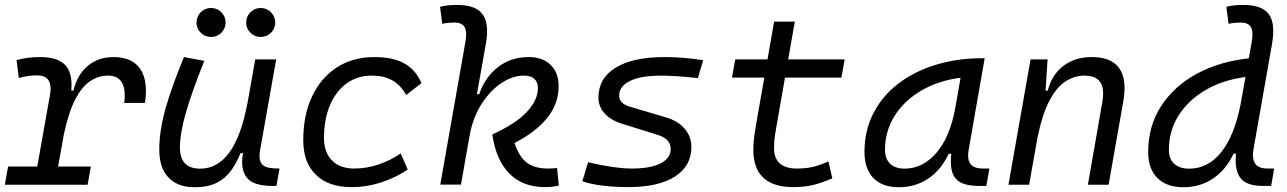

<svg xmlns="http://www.w3.org/2000/svg" viewBox="-23 -763 5316 793"><path d="M-2.9 0 10.3 -75.2H130.9L183.1 -369.1Q186 -384.3 186 -396.5Q186 -451.7 130.9 -451.7Q93.3 -451.7 54.7 -440.9L45.4 -514.6Q86.9 -527.3 143.1 -527.3Q215.3 -527.3 246.6 -494.1Q272.5 -466.3 272.5 -411.6Q272.5 -400.9 271.5 -388.7H280.3Q296.4 -455.1 339.8 -491.2Q383.3 -527.3 445.8 -527.3Q522.5 -527.3 556.2 -478.5Q579.6 -443.4 579.6 -387.7Q579.6 -364.7 575.7 -337.9H490.2Q492.2 -354 492.2 -368.2Q492.2 -450.7 422.9 -450.7Q383.3 -450.7 349.1 -427.7Q314.9 -404.8 287.6 -352.1Q260.3 -299.3 241.2 -210L216.8 -75.2H352.1L338.9 0Z M780.8 10.3Q710.4 10.3 672.6 -30Q634.8 -70.3 634.8 -145Q634.8 -222.2 660.2 -313Q685.5 -403.8 736.8 -527.3L820.8 -511.7Q769 -382.3 744.6 -297.4Q720.2 -212.4 720.2 -153.8Q720.2 -66.4 803.7 -66.4Q948.2 -66.4 999 -336.9V-336.4L1031.2 -517.6H1117.7L1051.8 -146Q1048.8 -130.9 1048.8 -119.1Q1048.8 -97.2 1058.1 -85.9Q1071.8 -68.4 1114.7 -67.4L1131.3 -66.9L1118.7 4.9H1101.6Q1023.4 4.9 996.6 -29.3Q977.1 -53.2 977.1 -94.2Q977.1 -111.3 980.5 -130.9H970.7Q953.6 -88.9 930.4 -57.1Q907.2 -25.4 871.3 -7.6Q835.4 10.3 780.8 10.3ZM848.6 -610.4Q823.7 -610.4 806.2 -627.7Q788.6 -645 788.6 -669.9Q788.6 -694.8 806.2 -712.4Q823.7 -730 848.6 -730Q873.5 -730 891.1 -712.4Q908.7 -694.8 908.7 -669.9Q908.7 -645 891.1 -627.7Q873.5 -610.4 848.6 -610.4ZM1053.7 -610.4Q1028.8 -610.4 1011.2 -627.7Q993.7 -645 993.7 -669.9Q993.7 -694.8 1011.2 -712.4Q1028.8 -730 1053.7 -730Q1078.6 -730 1096.2 -712.4Q1113.8 -694.8 1113.8 -669.9Q1113.8 -645 1096.2 -627.7Q1078.6 -610.4 1053.7 -610.4Z M1440.4 -66.9Q1491.2 -66.9 1541.5 -84Q1591.8 -101.1 1631.8 -129.4L1661.1 -63Q1613.8 -30.3 1553 -10.3Q1492.2 9.8 1428.2 9.8Q1334 9.8 1281.7 -41Q1229.5 -91.8 1229.5 -183.6Q1229.5 -287.6 1265.9 -364.7Q1302.2 -441.9 1368.2 -484.6Q1434.1 -527.3 1522.5 -527.3Q1599.6 -527.3 1646.7 -501.2Q1693.8 -475.1 1717.8 -419.9L1654.8 -370.6Q1631.3 -412.6 1596.4 -431.6Q1561.5 -450.7 1512.2 -450.7Q1453.1 -450.7 1408.7 -418.5Q1364.3 -386.2 1339.8 -328.4Q1315.4 -270.5 1314.9 -192.4Q1315.4 -133.3 1348.4 -100.1Q1381.3 -66.9 1440.4 -66.9Z M2228 9.8Q2135.7 9.8 2080.6 -46.4Q2025.4 -102.5 2010.3 -207.5Q2111.8 -254.4 2155.3 -303.2Q2198.7 -352.1 2198.7 -397.9Q2198.7 -450.7 2139.6 -450.7Q2094.7 -450.7 2049.1 -420.7Q2003.4 -390.6 1967.8 -336.4Q1932.1 -282.2 1917.5 -208.5L1880.9 -0.5H1795.4L1899.4 -590.8Q1902.3 -607.4 1902.3 -620.1Q1902.3 -639.6 1896 -650.9Q1885.3 -669.9 1853.5 -669.9Q1841.3 -669.9 1828.9 -668.7Q1816.4 -667.5 1803.7 -664.6L1794.4 -734.9Q1811.5 -739.3 1828.9 -741Q1846.2 -742.7 1863.8 -742.7Q1941.4 -742.7 1969.7 -704.6Q1988.8 -678.7 1988.8 -633.3Q1988.8 -610.8 1983.9 -583L1946.8 -374H1956.5Q1978 -440.9 2031.7 -484.1Q2085.4 -527.3 2160.6 -527.3Q2218.3 -527.3 2251.2 -495.1Q2284.2 -462.9 2284.2 -407.2Q2284.2 -333.5 2236.1 -274.9Q2188 -216.3 2102.1 -172.4Q2121.1 -114.7 2153.3 -90.8Q2185.5 -66.9 2239.7 -66.9Q2253.4 -66.9 2261.2 -67.6Q2269 -68.4 2277.8 -69.3L2285.2 3.9Q2272.5 6.3 2259 8.1Q2245.6 9.8 2228 9.8Z M2572.3 9.8Q2513.2 9.8 2463.6 3.4Q2414.1 -2.9 2382.3 -14.6L2405.8 -92.8Q2458 -80.6 2505.1 -73.7Q2552.2 -66.9 2585.9 -66.9Q2663.1 -66.9 2705.1 -88.1Q2747.1 -109.4 2747.1 -147.9Q2747.1 -190.4 2690.4 -207L2544.4 -252.4Q2498.5 -267.1 2473.6 -295.2Q2448.7 -323.2 2448.7 -359.9Q2448.7 -439.9 2520 -483.6Q2591.3 -527.3 2721.2 -527.3Q2801.3 -527.3 2881.3 -514.2L2859.4 -440.4Q2816.4 -445.3 2776.6 -448Q2736.8 -450.7 2708 -450.7Q2625 -450.7 2579.6 -429Q2534.2 -407.2 2534.2 -367.7Q2534.2 -334.5 2580.6 -321.8L2727.1 -278.3Q2777.8 -263.2 2805.2 -231Q2832.5 -198.7 2832.5 -155.8Q2832.5 -77.1 2764.4 -33.7Q2696.3 9.8 2572.3 9.8Z M3253.9 9.8Q3088.4 9.8 3088.4 -144.5Q3088.4 -175.8 3092.8 -205.3Q3097.2 -234.9 3106.4 -287.1L3133.8 -442.4H3000L3013.7 -517.6H3147L3174.3 -673.8H3259.8L3232.4 -517.6H3465.8L3452.1 -442.4H3219.2L3191.9 -287.1Q3183.1 -236.8 3178.5 -209.2Q3173.8 -181.6 3173.8 -152.8Q3173.8 -66.9 3268.1 -66.9Q3304.7 -66.9 3332.5 -73.2Q3360.4 -79.6 3398.9 -96.2L3414.6 -26.4Q3380.4 -11.2 3341.8 -0.7Q3303.2 9.8 3253.9 9.8Z M3689 10.3Q3621.1 10.3 3584.2 -27.8Q3547.4 -65.9 3547.4 -135.3Q3547.4 -223.1 3584 -294.7Q3620.6 -366.2 3686.5 -417Q3752.4 -467.8 3841.3 -495.1Q3930.2 -522.5 4034.7 -522.5H4043.9L3978 -145Q3975.6 -131.3 3975.6 -120.6Q3975.6 -99.1 3984.9 -86.4Q3998.5 -66.9 4038.6 -66.9H4063.5L4050.8 4.9H4020Q3949.2 4.9 3923.8 -25.9Q3904.3 -48.8 3904.3 -95.7Q3904.3 -110.4 3906.2 -127.9H3895.5Q3864.3 -61.5 3811 -25.6Q3757.8 10.3 3689 10.3ZM3712.9 -66.4Q3788.6 -66.4 3845 -132.3Q3901.4 -198.2 3922.9 -319.3L3944.3 -441.9Q3853 -430.2 3782.7 -389.2Q3712.4 -348.1 3672.4 -285.2Q3632.3 -222.2 3632.3 -144Q3632.3 -106.9 3653.6 -86.7Q3674.8 -66.4 3712.9 -66.4Z M4142.1 0 4233.4 -517.6H4303.7L4295.4 -388.7H4304.2Q4321.8 -455.1 4369.4 -491.2Q4417 -527.3 4485.8 -527.3Q4621.6 -527.3 4621.6 -398.4Q4621.6 -372.1 4615.7 -340.3L4555.7 0H4470.2L4530.3 -344.2Q4533.2 -361.8 4533.2 -377Q4533.2 -450.7 4456.5 -450.7Q4414.1 -450.7 4377 -426.3Q4339.8 -401.9 4310.5 -345.5Q4281.2 -289.1 4261.7 -192.9L4227.5 0Z M4864.7 10.3Q4795.4 10.3 4757.3 -27.8Q4719.2 -65.9 4719.2 -135.3Q4719.2 -242.7 4772.9 -325.2Q4826.7 -407.7 4920.4 -458.5Q5014.2 -509.3 5134.8 -522L5147 -590.8Q5149.9 -607.4 5149.9 -620.6Q5149.9 -639.6 5143.6 -650.9Q5132.8 -669.9 5101.1 -669.9Q5088.9 -669.9 5076.4 -668.7Q5064 -667.5 5051.3 -664.6L5042 -734.9Q5059.1 -739.3 5076.4 -741Q5093.8 -742.7 5111.3 -742.7Q5189 -742.7 5217.3 -704.6Q5235.8 -679.2 5235.8 -634.3Q5235.8 -611.3 5231 -583L5154.3 -147.5Q5151.9 -134.3 5151.9 -123Q5151.9 -66.9 5210 -66.9H5239.7L5227.1 4.9H5193.8Q5124 4.9 5099.6 -28.8Q5080.6 -54.7 5080.6 -100.1Q5080.6 -113.3 5082 -128.4H5071.8Q5042.5 -64 4988.8 -26.9Q4935.1 10.3 4864.7 10.3ZM5100.6 -331.1 5121.1 -444.8Q5028.3 -433.1 4957 -391.6Q4885.7 -350.1 4845.2 -286.6Q4804.7 -223.1 4804.7 -144Q4804.7 -106.9 4826.7 -86.7Q4848.6 -66.4 4888.2 -66.4Q4966.8 -66.4 5021 -134.5Q5075.2 -202.6 5100.6 -331.1Z"/></svg>

Font: CaskaydiaCove NFP SemiLight
Style: Italic
Weight: 350
Italic angle: -10°
Designer: Aaron Bell
Foundry: Saja Typeworks
Version: Version 2111.001; VTT 6.35;Nerd Fonts 3.1.1